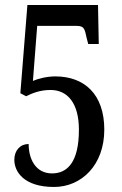

<svg xmlns="http://www.w3.org/2000/svg" viewBox="-20 -734 486 764"><path d="M195 10C304 10 395 -77 395 -218C395 -359 316 -430 200 -430C167 -430 131 -421 111 -412L128 -631H285C316 -631 317 -618 325 -582L331 -559H373L370 -714H89L61 -363L84 -351C106 -362 138 -376 181 -376C250 -376 294 -322 294 -218C294 -87 247 -44 187 -44C122 -44 94 -101 94 -161C61 -161 37 -136 37 -98C37 -51 75 10 195 10Z"/></svg>

Font: Noto Serif Ethiopic ExtraCondensed Medium
Style: Regular
Weight: 500
Width: 2
Designer: Monotype Design Team
Foundry: Monotype Imaging Inc.
Version: Version 2.102